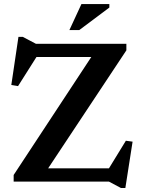

<svg xmlns="http://www.w3.org/2000/svg" viewBox="-20 -891 694 942"><path d="M600 -676V-644L199.5 -40L149 -65H514.5L597.5 -200.5L630.5 -196L595 31.5H573.5L514.5 0H47V-32.5L444.5 -636.5L504.5 -611.5H159L68.5 -468.5L35.5 -474L70.5 -710H92L156.5 -676ZM320.5 -743.5 379.5 -871H516.5V-854L369 -743.5Z"/></svg>

Font: Newsreader 16pt SemiBold
Style: Regular
Weight: 600
Designer: Hugues Gentile
Foundry: Production Type
Version: Version 1.003